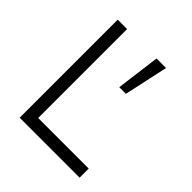

<svg xmlns="http://www.w3.org/2000/svg" viewBox="-191 -846 983 983"><g transform="rotate(45 300.0 -355.0)"><path d="M103 0V-710H171V-66H537V0ZM353 -471 384 -710H453L401 -471Z"/></g></svg>

Font: Geist Mono Light
Style: Regular
Weight: 300
Monospace: yes
Designer: Basement.studio, Andrés Briganti, Mateo Zaragoza
Foundry: Basement.studio, Vercel, Andrés Briganti, Guido Ferreyra, Mateo Zaragoza
Version: Version 1.500; ttfautohint (v1.8.4.7-5d5b)